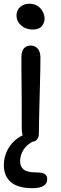

<svg xmlns="http://www.w3.org/2000/svg" viewBox="-23 -742 326 1019"><path d="M141.8 10.8Q124.6 10.8 113.7 2.7Q102.8 -5.4 97.6 -22Q92.4 -38.6 92.4 -62Q92.4 -140.4 92.2 -195.1Q92 -249.8 91.5 -290.3Q91 -330.8 90.8 -365.8Q90.6 -400.8 90.6 -440.4Q90.6 -458 95.7 -471.2Q100.8 -484.4 112 -492.3Q123.2 -500.2 140.2 -500.2Q161.8 -500.2 176.2 -484.9Q190.6 -469.6 191.6 -439Q191.6 -416.8 191 -376.5Q190.4 -336.2 188.9 -287Q187.4 -237.8 186.3 -188.5Q185.2 -139.2 184.2 -98Q183.2 -56.8 183.2 -32.6Q183.2 -13.8 173.2 -1.5Q163.2 10.8 141.8 10.8ZM150.8 -585.2Q114 -585.2 89.3 -606.9Q64.6 -628.6 64.6 -659.8Q64.6 -687.2 83.9 -704.7Q103.2 -722.2 132.8 -722.2Q158.4 -722.2 176.6 -710.2Q194.8 -698.2 204.2 -679.6Q213.6 -661 213.6 -641.2Q213.6 -622 199.1 -603.6Q184.6 -585.2 150.8 -585.2ZM149.8 256.8Q72.2 256.8 34.8 224.5Q-2.6 192.2 -2.6 134Q-2.6 88.8 18.7 50.3Q40 11.8 76 -12.1Q112 -36 155.4 -36Q166.2 -36 172.7 -31Q179.2 -26 179.2 -17Q179.2 -10.2 174.9 -5.2Q170.6 -0.2 155.6 7Q120.4 23.6 102.1 52.2Q83.8 80.8 83.8 114Q83.8 142.6 102.8 157.9Q121.8 173.2 171.8 173.2Q203.6 173.2 215.6 182.5Q227.6 191.8 227.6 207.6Q227.6 233.4 206.7 245.1Q185.8 256.8 149.8 256.8Z"/></svg>

Font: Shantell Sans Light
Style: Regular
Weight: 300
Designer: Stephen Nixon, Anya Danilova, Shantell Martin
Foundry: Arrow Type
Version: Version 1.011;[c5ecc13dd]